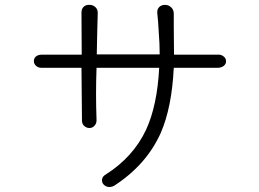

<svg xmlns="http://www.w3.org/2000/svg" viewBox="-20 -754 1040 772"><path d="M307.6 -704.1 308.6 -534.2H148.4Q132.8 -534.2 124 -526.4Q116.2 -519.5 116.2 -507.8Q116.2 -498 124 -490.2Q132.8 -481.4 146.5 -481.4H307.6L309.6 -269.5Q309.6 -254.9 319.3 -247.1Q328.1 -239.3 339.8 -239.3Q351.6 -239.3 359.4 -248Q368.2 -256.8 368.2 -270.5Q366.2 -326.2 366.2 -376Q366.2 -426.8 368.2 -481.4H620.1Q612.3 -330.1 567.4 -232.4Q515.6 -122.1 404.3 -51.8Q392.6 -44.9 390.6 -34.2Q388.7 -23.4 394.5 -14.6Q401.4 -5.9 412.1 -2.9Q424.8 0 438.5 -6.8Q568.4 -90.8 626 -218.8Q670.9 -321.3 678.7 -481.4H855.5Q871.1 -481.4 880.9 -490.2Q889.6 -498 888.7 -508.8Q888.7 -519.5 879.9 -526.4Q870.1 -535.2 855.5 -534.2H679.7L678.7 -647.5V-701.2Q677.7 -716.8 667 -725.6Q657.2 -734.4 643.6 -734.4Q629.9 -734.4 621.1 -726.6Q611.3 -717.8 612.3 -702.1Q616.2 -668.9 618.2 -626Q622.1 -578.1 622.1 -535.2H369.1L371.1 -630.9L373 -702.1Q373 -716.8 363.3 -725.6Q353.5 -734.4 340.8 -734.4Q327.1 -735.4 318.4 -728.5Q307.6 -719.7 307.6 -704.1Z"/></svg>

Font: Gulim
Style: Regular
Weight: 400
Version: Version 2.21